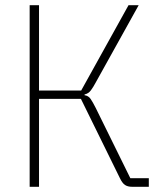

<svg xmlns="http://www.w3.org/2000/svg" viewBox="-20 -718 640 738"><path d="M94 -698H130V-370H292L474 -698H513L348 -401Q339 -384 329.5 -371Q320 -358 305 -355V-352Q320 -350 328.5 -337.5Q337 -325 348 -303L481 -33H552V0H488Q471 0 460.5 -7Q450 -14 441 -33L291 -338H130V0H94Z"/></svg>

Font: IBM Plex Mono ExtLt
Style: Regular
Weight: 200
Monospace: yes
Designer: Mike Abbink, Paul van der Laan, Pieter van Rosmalen
Foundry: Bold Monday
Version: Version 2.3